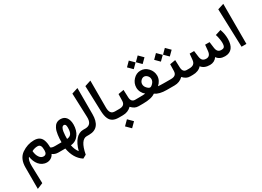

<svg xmlns="http://www.w3.org/2000/svg" viewBox="-20 -1595 3852 2820"><g transform="rotate(-30 1906.0 -185.0)"><path d="M583 0C585.4 0 587.4 -4.9 589.4 -15.1C590.8 -25.4 591.8 -35.6 591.8 -45.9V-62.5C591.8 -72.8 590.8 -82.5 589.4 -92.8C587.4 -102.5 585.4 -107.4 583 -107.4H571.3C534.7 -107.4 510.3 -113.8 499 -126C499 -179.2 493.2 -218.8 479 -254.4C458 -306.6 416 -335.9 342.8 -335.9C269 -335.9 198.7 -313.5 132.8 -268.1C68.8 -222.7 37.1 -150.4 37.1 -51.8V296.4V311L50.8 305.7L129.9 273.4L135.7 270.5V263.7L127.4 -22C125.5 -88.9 136.7 -139.6 161.6 -161.1C175.8 -56.6 239.7 42.5 351.1 42.5C401.4 42.5 448.2 13.2 468.3 -32.2C495.1 -10.7 528.3 0 568.8 0ZM247.1 -208.5C279.3 -225.1 311 -233.4 342.3 -233.4C391.1 -233.4 405.3 -200.2 405.3 -131.3C405.3 -83 387.2 -59.1 350.6 -59.1C322.8 -59.1 299.3 -72.8 280.8 -100.6C261.7 -128.4 250.5 -164.1 247.1 -208.5Z M1068.4 0C1070.8 0 1072.8 -4.9 1074.7 -15.1C1076.2 -25.4 1077.1 -35.6 1077.1 -45.9V-62.5C1077.1 -72.8 1076.2 -82.5 1074.7 -92.8C1072.8 -102.5 1070.8 -107.4 1068.4 -107.4H1046.4C952.6 -107.4 875.5 -22.9 835 131.8C806.6 97.2 787.6 53.2 778.3 -0.5C897.9 -8.8 964.4 -120.6 964.4 -246.1C964.4 -296.4 953.1 -335.9 931.2 -365.7C909.2 -395.5 877 -410.2 834.5 -410.2C777.3 -410.2 741.2 -381.8 718.8 -336.9C702.6 -305.7 694.3 -273.9 688.5 -231.4C682.6 -188.5 680.7 -153.3 680.7 -107.9L577.6 -107.4C565.4 -107.4 559.1 -92.3 559.1 -62.5V-45.9C559.1 -15.1 565.4 0 577.6 0H683.1C704.1 118.7 754.4 204.6 834 257.3L838.9 260.3L844.2 257.3L893.6 230L897.5 228L898.4 223.6C927.2 74.7 976.6 0 1045.4 0ZM869.6 -250C869.6 -202.6 862.8 -168.5 849.1 -147C835 -125 810.5 -112.3 775.9 -108.9C775.9 -130.4 775.9 -145.5 777.3 -168.5C778.8 -191.4 780.3 -207.5 783.2 -227.5C789.6 -274.4 806.2 -309.6 835.9 -309.6C859.9 -309.6 869.6 -290.5 869.6 -250Z M1063 -107.4C1050.8 -107.4 1044.4 -92.3 1044.4 -62.5V-45.9C1044.4 -15.1 1050.8 0 1063 0H1087.9C1220.7 0 1281.2 -86.4 1281.2 -237.3V-667.5V-680.7L1268.6 -676.8L1183.6 -649.4L1176.3 -647L1191.4 -243.7C1194.8 -153.8 1161.6 -109.9 1089.4 -107.4H1083.5Z M1599.6 0C1602.1 0 1604 -4.9 1606 -15.1C1607.4 -25.4 1608.4 -35.6 1608.4 -45.9V-62.5C1608.4 -72.8 1607.4 -82.5 1606 -92.8C1604 -102.5 1602.1 -107.4 1599.6 -107.4H1589.4C1526.9 -107.4 1500.5 -143.1 1500.5 -227.1V-667V-680.2L1487.8 -676.3L1403.3 -648.9L1396.5 -646.5L1410.6 -219.7C1412.6 -162.6 1419.4 -120.6 1436.5 -83.5C1460.9 -29.8 1508.8 0 1589.8 0Z M1942.9 0C1945.3 0 1947.3 -4.9 1949.2 -15.1C1950.7 -25.4 1951.7 -35.6 1951.7 -45.9V-62.5C1951.7 -72.8 1950.7 -82.5 1949.2 -92.8C1947.3 -102.5 1945.3 -107.4 1942.9 -107.4H1928.2C1886.7 -107.4 1860.8 -134.3 1858.9 -189.5L1854 -318.4L1759.8 -302.2V-293.9L1757.3 -189C1755.9 -133.8 1726.1 -107.4 1661.1 -107.4H1594.2C1582 -107.4 1575.7 -92.3 1575.7 -62.5V-45.9C1575.7 -15.1 1582 0 1594.2 0H1659.2C1718.3 0 1767.6 -19.5 1806.6 -59.1C1845.2 -18.6 1878.4 0 1926.8 0ZM1605 156.7 1681.6 232.9 1757.8 156.7 1681.6 80.1Z M2451.2 0C2453.6 0 2455.6 -4.9 2457.5 -15.1C2459 -25.4 2460 -35.6 2460 -45.9V-62.5C2460 -72.8 2459 -82.5 2457.5 -92.8C2455.6 -102.5 2453.6 -107.4 2451.2 -107.4L2401.9 -107.9C2358.9 -108.4 2331.1 -109.9 2318.8 -112.3C2360.4 -147 2387.7 -198.7 2387.7 -252C2387.7 -301.8 2370.1 -345.7 2335.4 -383.3C2300.3 -420.9 2258.8 -439.9 2210.4 -439.9C2162.1 -439.9 2120.6 -420.9 2085.9 -383.3C2050.8 -345.7 2033.2 -301.8 2033.2 -252C2033.2 -197.3 2061.5 -145 2102.5 -112.3C2091.3 -109.9 2058.1 -108.4 2003.4 -107.9L1938 -107.4C1925.8 -107.4 1919.4 -92.3 1919.4 -62.5V-45.9C1919.4 -15.1 1925.8 0 1938 0H2002.9C2100.1 0 2169.4 -16.1 2210.9 -47.9C2256.3 -16.1 2320.3 0 2403.8 0ZM2136.2 -652.8 2063.5 -579.6 2136.2 -506.8 2209.5 -579.6ZM2287.1 -652.8 2214.4 -579.6 2287.1 -506.8 2360.4 -579.6ZM2288.6 -251C2288.6 -227.1 2278.8 -205.1 2259.8 -184.6C2240.7 -164.1 2224.1 -153.8 2210.4 -153.8C2196.8 -153.8 2180.2 -164.1 2161.1 -184.6C2142.1 -205.1 2132.3 -227.1 2132.3 -251C2132.3 -273.9 2140.6 -293.9 2156.7 -311C2172.9 -328.1 2190.4 -336.9 2210 -336.9C2230 -336.9 2248 -328.1 2264.2 -311C2280.3 -293.9 2288.6 -273.9 2288.6 -251Z M2818.8 0C2821.3 0 2823.2 -4.9 2825.2 -15.1C2826.7 -25.4 2827.6 -35.6 2827.6 -45.9V-62.5C2827.6 -72.8 2826.7 -82.5 2825.2 -92.8C2823.2 -102.5 2821.3 -107.4 2818.8 -107.4H2804.2C2762.7 -107.4 2736.8 -134.3 2734.9 -189.5L2730 -318.4L2635.7 -302.2V-293.9L2633.3 -189C2631.8 -133.8 2602.1 -107.4 2537.1 -107.4H2440.9C2428.7 -107.4 2422.4 -92.3 2422.4 -62.5V-45.9C2422.4 -15.1 2428.7 0 2440.9 0H2535.2C2594.2 0 2643.6 -19.5 2682.6 -59.1C2721.2 -18.6 2754.4 0 2802.7 0ZM2537.1 -549.3 2464.4 -476.1 2537.1 -403.3 2610.4 -476.1ZM2688 -549.3 2615.2 -476.1 2688 -403.3 2761.2 -476.1Z M2814 -107.4C2801.8 -107.4 2795.4 -92.3 2795.4 -62.5V-45.9C2795.4 -15.1 2801.8 0 2814 0H2845.7C2910.6 0 2960.9 -20 2995.6 -60.1C3026.4 -20 3074.2 0 3139.2 0C3190.4 0 3231 -21 3260.7 -63C3287.6 -21 3334 0 3395 0C3502.9 0 3556.6 -74.2 3556.6 -202.6C3556.6 -256.8 3547.9 -309.1 3529.8 -359.9L3526.4 -368.7L3517.6 -365.7L3440.9 -341.3L3431.2 -338.4L3434.6 -328.6C3439 -317.4 3443.8 -296.4 3449.2 -266.6C3454.6 -236.8 3457.5 -213.4 3457.5 -196.8C3457.5 -121.6 3438.5 -107.9 3391.1 -107.9C3347.2 -107.9 3320.3 -132.3 3312.5 -192.4L3300.3 -286.1L3299.3 -294.4H3290.5H3232.9H3224.1L3223.1 -285.6L3213.9 -192.9C3208 -135.7 3182.6 -107.4 3138.2 -107.4C3085 -107.4 3058.1 -132.3 3050.3 -192.9L3038.1 -286.1L3037.1 -294.4H3028.3H2970.7H2961.9L2960.9 -285.6L2951.7 -192.9C2945.8 -133.8 2913.6 -107.4 2846.7 -107.4Z M3672.4 -1H3754.9V-680.7L3650.9 -647.5Z"/></g></svg>

Font: Samim Medium
Style: Regular
Weight: 500
Foundry: DejaVu fonts team - Redesigned by Saber Rastikerdar
Version: Version 4.0.5